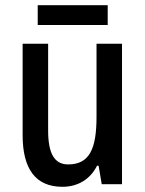

<svg xmlns="http://www.w3.org/2000/svg" viewBox="-20 -708 559 738"><path d="M394 -688H125V-612H394ZM449 -540H351V-259C351 -138 325 -76 242 -76C189 -76 165 -118 165 -207V-540H67V-188C67 -61 115 10 220 10C277 10 326 -17 353 -71H359L371 0H449Z"/></svg>

Font: Noto Sans Kannada Condensed Medium
Style: Regular
Weight: 500
Width: 3
Designer: Jelle Bosma - Monotype Design Team
Foundry: Monotype Imaging Inc.
Version: Version 2.005